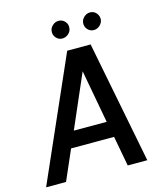

<svg xmlns="http://www.w3.org/2000/svg" viewBox="-126 -967 911 1061"><g transform="rotate(-15 329.5 -436.5)"><path d="M5 -1 313 -700H447L584 -1H472L440 -173H194L119 -1ZM366 -568 234 -264H422ZM305 -772Q284 -772 269.5 -788.5Q255 -805 258 -828Q260 -845 275 -858.5Q290 -872 309 -872Q331 -872 345.5 -855.5Q360 -839 357 -817Q355 -798 339.5 -785Q324 -772 305 -772ZM485 -772Q464 -772 449.5 -788.5Q435 -805 438 -828Q440 -845 455 -858.5Q470 -872 489 -872Q511 -872 525 -855.5Q539 -839 537 -817Q534 -798 519 -785Q504 -772 485 -772Z"/></g></svg>

Font: Kulim Park SemiBold
Style: Italic
Weight: 600
Italic angle: -8°
Designer: Noponies / Dale Sattler
Foundry: Noponies
Version: Version 1.000; ttfautohint (v1.8.3)